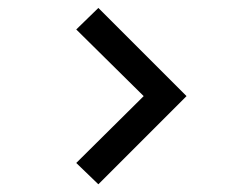

<svg xmlns="http://www.w3.org/2000/svg" viewBox="-20 -528 620 488"><path d="M230 -59.6 173.8 -113.8 345.2 -283.7 173.8 -453.1 230 -507.8 454.1 -283.7Z"/></svg>

Font: Potro Sans Bangla SemiBold
Style: Regular
Weight: 600
Designer: Jayed Ahsan Saad
Foundry: Codepotro
Version: Potro Sans Bangla;Version 0.996;CodepotroFonts;